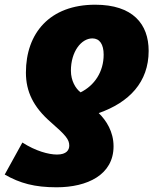

<svg xmlns="http://www.w3.org/2000/svg" viewBox="-61 -584 680 815"><path d="M343 -564C150 -564 49 -443 49 -276C49 -195 81 -129 155 -65C218 -10 233 8 233 34C233 52 222 72 181 72C145 72 90 57 34 21L-41 157C24 194 86 211 179 211C310 211 421 158 421 37C421 -25 390 -73 358 -104C487 -149 570 -235 570 -368C570 -482 503 -564 343 -564ZM331 -421C362 -421 379 -396 379 -352C379 -279 340 -221 281 -192C260 -208 240 -241 240 -284C240 -365 284 -421 331 -421Z"/></svg>

Font: Noto Sans UI Black
Style: Italic
Weight: 900
Italic angle: -372°
Designer: Monotype Design Team
Foundry: Monotype Imaging Inc.
Version: Version 1.901